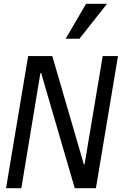

<svg xmlns="http://www.w3.org/2000/svg" viewBox="-20 -997 645 1017"><path d="M428 -127 524 -700H605L488 0H376L198 -610H194L93 0H12L129 -700H257L424 -127ZM547 -977 401 -792H328L436 -977Z"/></svg>

Font: CommitMono
Style: Italic
Weight: 400
Monospace: yes
Designer: Eigil Nikolajsen
Foundry: Eigil Nikolajsen
Version: Version 1.143